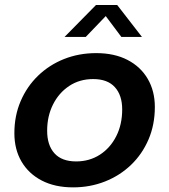

<svg xmlns="http://www.w3.org/2000/svg" viewBox="-20 -758 695 788"><path d="M280 11Q205.5 11 151.5 -17Q97.5 -45 68.2 -95Q39 -145 39 -211.5Q39 -283 64.8 -343Q90.5 -403 136.2 -447.2Q182 -491.5 243 -515.8Q304 -540 375 -540Q449.5 -540 503.5 -512Q557.5 -484 586.5 -434Q615.5 -384 615.5 -319Q615.5 -246 589.5 -185.5Q563.5 -125 517.5 -81Q471.5 -37 410.5 -13Q349.5 11 280 11ZM292.5 -95.5Q347 -95.5 389.8 -123Q432.5 -150.5 457 -198.8Q481.5 -247 481.5 -309Q481.5 -367 451.5 -400.2Q421.5 -433.5 362.5 -433.5Q306.5 -433.5 264 -405.2Q221.5 -377 197.5 -329Q173.5 -281 173.5 -221.5Q173.5 -162 203.5 -128.8Q233.5 -95.5 292.5 -95.5ZM245 -606.5 374 -737.5H461L562.5 -606.5H478L414 -692L332 -606.5Z"/></svg>

Font: Epilogue SemiBold
Style: Italic
Weight: 600
Italic angle: -12°
Designer: Tyler Finck
Foundry: Etcetera Type Co
Version: Version 2.111; ttfautohint (v1.8.3)